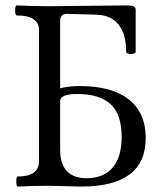

<svg xmlns="http://www.w3.org/2000/svg" viewBox="-20 -686 612 709"><path d="M45.9 2.9Q40 2.9 40 -15.6Q40 -34.2 45.9 -34.2Q124 -34.2 124 -90.8V-575.2Q124 -628.9 42 -628.9Q36.1 -628.9 35.9 -647.5Q35.6 -666 42 -666Q102.1 -663.1 164.1 -663.1Q211.9 -663.1 307.1 -664.6Q402.3 -666 450.2 -666Q466.8 -666 473.9 -662.4Q481 -658.7 481 -649.9V-496.1Q481 -486.8 463.4 -486.8Q445.8 -486.8 445.8 -496.1Q445.8 -560.5 417.5 -595.5Q389.2 -630.4 335.9 -631.8L226.1 -634.8Q202.1 -634.8 202.1 -607.9V-359.9Q233.4 -368.2 274.9 -368.2Q393.6 -368.2 455.8 -318.6Q518.1 -269 518.1 -176.8Q518.1 2.9 280.8 2.9Q262.2 2.9 222.4 1.5Q182.6 0 164.1 0Q104.5 0 45.9 2.9ZM298.8 -27.8Q362.3 -27.8 395.8 -66.9Q429.2 -106 429.2 -180.2Q429.2 -265.1 387.7 -302Q346.2 -338.9 266.1 -338.9Q202.1 -338.9 202.1 -313V-131.8Q202.1 -80.6 227.1 -54.2Q252 -27.8 298.8 -27.8Z"/></svg>

Font: Junicode SmCond
Style: Regular
Weight: 400
Width: 4
Designer: Peter S. Baker
Version: Version 2.206